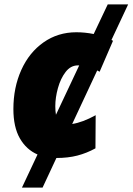

<svg xmlns="http://www.w3.org/2000/svg" viewBox="-20 -710 604 875"><path d="M488 -528Q489 -527 495 -524L434 -383L423 -389L309 -145Q356 -152 416 -185L415 -34Q375 -12 332.5 -1Q290 10 237 10L174 145H80L151 -6Q100 -28 70.5 -79.5Q41 -131 41 -213Q41 -311 77 -391Q113 -471 178.5 -517Q244 -563 328 -563Q367 -563 407 -555L471 -690H564ZM341 -412H335Q302 -412 279 -382Q256 -352 244 -308.5Q232 -265 232 -226Q232 -204 235 -187Z"/></svg>

Font: Noto Sans Display Black
Style: Italic
Weight: 900
Italic angle: -12°
Designer: Monotype Design team
Foundry: Monotype Imaging Inc.
Version: Version 1.000